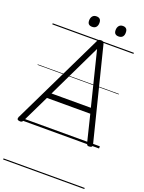

<svg xmlns="http://www.w3.org/2000/svg" viewBox="-252 -1183 1254 1669"><g transform="rotate(20 374.5 -348.5)"><path d="M20 13Q4 12 -0.5 4Q-5 -4 1 -18L412 -867Q417 -880 424.5 -885Q432 -890 447 -890Q461 -890 467.5 -884.5Q474 -879 477 -865L690 -15Q693 -3 687.5 4.5Q682 12 667 13Q653 15 647 10Q641 5 637 -10L576 -258H175L55 -10Q48 5 41 10Q34 15 20 13ZM199 -308H563L439 -807ZM332 -973Q311 -973 300 -983.5Q289 -994 289 -1017Q289 -1041 301.5 -1056.5Q314 -1072 338 -1072Q359 -1072 370 -1061Q381 -1050 381 -1027Q381 -1002 368.5 -987.5Q356 -973 332 -973ZM576 -973Q556 -973 545 -983.5Q534 -994 534 -1017Q534 -1041 546.5 -1056.5Q559 -1072 583 -1072Q603 -1072 614 -1061Q625 -1050 625 -1027Q626 -1002 613.5 -987.5Q601 -973 576 -973ZM0 365H751V375H0ZM0 -20H751V0H0ZM0 -505H751V-500H0ZM0 -885H751V-875H0Z"/></g></svg>

Font: Playwrite GB S Guides
Style: Italic
Weight: 400
Italic angle: -7.01216°
Designer: Veronika Burian, José Scaglione
Foundry: TypeTogether
Version: Version 1.002